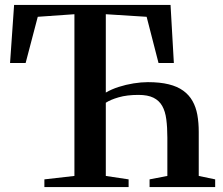

<svg xmlns="http://www.w3.org/2000/svg" viewBox="-20 -763 910 783"><path d="M161 0V-31.5L283.5 -45.5V-705L134 -694.5L84.5 -506H21L37.5 -743H675.5L689 -506H626.5L578 -694.5L411.5 -705V-385.5Q434.5 -399 464 -408.5Q493.5 -418 524.8 -423Q556 -428 583 -428Q632.5 -428 668 -419.2Q703.5 -410.5 727.2 -393.2Q751 -376 765 -351.2Q779 -326.5 784.8 -294.8Q790.5 -263 790.5 -225V-45.5L857.5 -31.5V0H590V-31.5L662.5 -45.5V-201.5Q662.5 -243.5 658.2 -276.2Q654 -309 641.5 -331Q629 -353 605.8 -364.5Q582.5 -376 545 -376Q497.5 -376 464 -366.2Q430.5 -356.5 411.5 -344V-45.5L504.5 -31.5V0Z"/></svg>

Font: Merriweather 96pt SemiBold
Style: Regular
Weight: 600
Version: Version 2.100